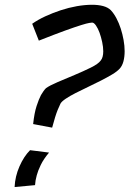

<svg xmlns="http://www.w3.org/2000/svg" viewBox="-20 -752 532 789"><path d="M40 16.6Q42 -27.3 60.1 -68.4Q78.1 -109.4 103.5 -134.8L181.6 -125Q159.2 -98.6 147.5 -74.2Q135.7 -49.8 130.9 -31.2Q125 -9.8 124 8.8ZM435.5 -710Q448.2 -696.3 458.5 -676.8Q468.8 -657.2 476.1 -634.8Q483.4 -612.3 487.8 -587.9Q492.2 -563.5 492.2 -542Q492.2 -518.6 487.3 -500Q482.4 -481.4 471.7 -469.7Q460.9 -458 440.4 -445.8Q419.9 -433.6 394 -420.4Q368.2 -407.2 341.3 -394.5Q314.5 -381.8 290.5 -369.6Q266.6 -357.4 250 -346.2Q233.4 -335 228.5 -326.2Q222.7 -314.5 216.8 -299.8Q207 -275.4 194.3 -227.5L116.2 -242.2Q121.1 -288.1 130.4 -316.4Q139.6 -344.7 148.4 -361.3Q159.2 -379.9 168.9 -389.6Q183.6 -400.4 216.8 -414.6Q250 -428.7 286.1 -443.8Q322.3 -459 353 -474.1Q383.8 -489.3 393.6 -502.9Q404.3 -515.6 404.3 -541Q404.3 -558.6 399.9 -579.1Q395.5 -599.6 389.2 -617.2Q382.8 -634.8 374.5 -647Q366.2 -659.2 358.4 -659.2Q356.4 -659.2 346.7 -657.7Q336.9 -656.2 313.5 -648.9Q290 -641.6 248 -626.5Q206.1 -611.3 139.6 -585L112.3 -654.3Q135.7 -670.9 166.5 -685.1Q197.3 -699.2 230 -710Q262.7 -720.7 295.9 -726.6Q329.1 -732.4 358.4 -732.4Q383.8 -732.4 403.8 -727.1Q423.8 -721.7 435.5 -710Z"/></svg>

Font: Miniver
Style: Regular
Weight: 400
Designer: Dathan Boardman
Foundry: Open Window
Version: Version 1.000